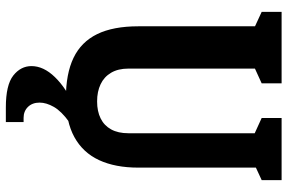

<svg xmlns="http://www.w3.org/2000/svg" viewBox="-184 -586 988 660"><g transform="rotate(90 310.0 -256.0)"><path d="M70.4 -237.4V-673.3L103.2 -623.4L20.9 -661.5V-730H266.5V-661.5L183 -623.4L215.8 -674.6V-203.2Q215.8 -168.1 230 -144Q244.2 -119.8 269.6 -107.8Q295 -95.7 328.8 -95.8Q362.6 -95.8 387 -107.9Q411.5 -119.9 424.8 -144Q438 -168.1 438 -203.2V-674.6L469.1 -623.4L385.6 -661.5V-730H599.1V-661.5L516.8 -623.4L556.2 -679.2V-237.4Q556.2 -158.2 530.4 -102.5Q504.5 -46.9 451.4 -17.7Q398.3 11.5 317.9 11.5Q233.3 11.5 178.7 -14.8Q124.1 -41.1 97.2 -96.1Q70.4 -151.1 70.4 -237.4ZM207.2 129.8Q207.2 88.3 244.9 49.4Q282.6 10.4 346.8 -18.5L399.6 0Q362.4 26.8 347.5 52.8Q332.7 78.8 332.7 101.9Q332.7 126.6 347.4 141.8Q362.2 156.9 385.1 156.9H399.6V217.9H349.2Q272.1 217.9 239.6 192.3Q207.2 166.7 207.2 129.8Z"/></g></svg>

Font: Monaspace Xenon Var
Style: Regular
Weight: 400
Designer: Riley Cran and the Lettermatic Team
Version: Version 1.000 (Monaspace Xenon Var)